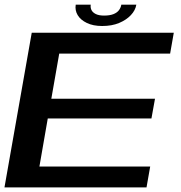

<svg xmlns="http://www.w3.org/2000/svg" viewBox="-22 -818 790 838"><path d="M-2.5 0H617.5L633.5 -91H150L186.5 -301H639L654.5 -387H202L236.5 -584H720.5L736.5 -675H116.5ZM424 -704.5Q466.5 -704.5 498 -717.8Q529.5 -731 549.2 -752Q569 -773 573 -797.5H507.5Q505.5 -785 497.5 -774Q489.5 -763 473.5 -756.5Q457.5 -750 432 -750Q409.5 -750 396 -756.8Q382.5 -763.5 377.2 -774.2Q372 -785 374 -797.5H308.5Q304.5 -773 317 -752Q329.5 -731 357 -717.8Q384.5 -704.5 424 -704.5Z"/></svg>

Font: Anybody Expanded Medium
Style: Italic
Weight: 500
Width: 7
Italic angle: -10°
Version: Version 1.113;gftools[0.9.25]